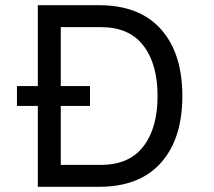

<svg xmlns="http://www.w3.org/2000/svg" viewBox="-20 -716 820 736"><path d="M679 -348Q679 -184 597 -92Q515 0 360 0H125V-310H45V-386H125V-696H360Q515 -696 597 -604Q679 -512 679 -348ZM584 -348Q584 -471 529.5 -541.5Q475 -612 367 -612H213V-386H325V-310H213V-84H367Q475 -84 529.5 -154.5Q584 -225 584 -348Z"/></svg>

Font: AmikoRegular
Style: Regular
Weight: 400
Designer: Pablo Impallari, Rodrigo Fuenzalida, Andres Torresi
Foundry: Impallari Type
Version: Version 1.000; ttfautohint (v1.3)